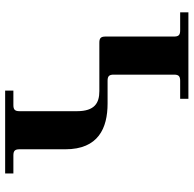

<svg xmlns="http://www.w3.org/2000/svg" viewBox="-23 -729 752 746"><g transform="rotate(-90 353.0 -356.0)"><path d="M52 -680H122C140 -680 146 -674 146 -656V-478C146 -350 228 -314 324 -314H412C430 -314 436 -308 436 -290V-56C436 -38 430 -32 412 -32H342V0H678V-32H608C590 -32 584 -38 584 -56V-322C584 -340 578 -346 560 -346H372C326 -346 294 -364 294 -433V-656C294 -674 300 -680 318 -680H374V-712H52Z"/></g></svg>

Font: Old Standard
Style: Bold
Weight: 700
Designer: Alexey Kryukov <alexios@thessalonica.org.ru>
Version: Version 2.0.2